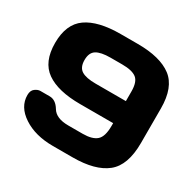

<svg xmlns="http://www.w3.org/2000/svg" viewBox="-155 -870 1052 1039"><g transform="rotate(30 371.5 -350.0)"><path d="M313 -704.1H419.9Q561 -704.1 632.1 -650.1Q703.1 -596.2 703.1 -463.9V-248Q703.1 -108.9 632.6 -52.5Q562 3.9 421.9 3.9H297.9Q188 3.9 114.5 -44.4Q41 -92.8 41 -166Q41 -194.8 58.1 -207.5Q75.2 -220.2 90.8 -220.2H148.9Q187 -220.2 212.9 -177Q238.8 -133.8 314.9 -133.8H404.8Q464.8 -133.8 491.9 -158Q519 -182.1 519 -248V-266.1H313Q173.8 -266.1 101.8 -316.7Q29.8 -367.2 29.8 -485.1Q29.8 -603 101.8 -653.6Q173.8 -704.1 313 -704.1ZM330.1 -403.8H519V-463.9Q519 -523.9 491.9 -544.9Q464.8 -565.9 402.8 -565.9H330.1Q270 -565.9 241.9 -548.3Q213.9 -530.8 213.9 -484.9Q213.9 -439 241.9 -421.4Q270 -403.8 330.1 -403.8Z"/></g></svg>

Font: Days One
Style: Regular
Weight: 400
Designer: Alexander Kalachev, Alexey Maslov, Jovanny Lemonad
Foundry: Alexander Kalachev, Alexey Maslov, Jovanny Lemonad
Version: Version 1.002